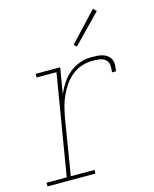

<svg xmlns="http://www.w3.org/2000/svg" viewBox="-114 -833 728 910"><g transform="rotate(-15 250.0 -378.5)"><path d="M5 0V-18H104L186 -512H89V-530H209L188 -404Q200 -431 216.5 -456Q233 -481 256.5 -500Q280 -519 308 -528.5Q336 -538 364 -538Q378 -538 392.5 -537Q407 -536 420 -532Q433 -528 443.5 -519.5Q454 -511 459 -498.5Q464 -486 463 -471.5Q462 -457 460 -443H440Q443 -460 441.5 -477.5Q440 -495 427.5 -505.5Q415 -516 398 -518Q381 -520 364 -520Q338 -520 311.5 -511.5Q285 -503 263.5 -485.5Q242 -468 226 -445Q210 -422 198.5 -396.5Q187 -371 180.5 -345.5Q174 -320 169 -294L124 -18H240V0ZM311 -604 298 -616 430 -757 446 -743Z"/></g></svg>

Font: Iosevka Curly Slab ThObl
Style: Regular
Weight: 100
Italic angle: -9°
Monospace: yes
Designer: Belleve Invis
Foundry: Belleve Invis
Version: Version 11.0.0; ttfautohint (v1.8.3)